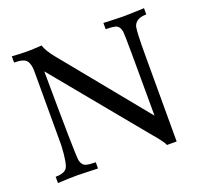

<svg xmlns="http://www.w3.org/2000/svg" viewBox="-121 -836 1052 987"><g transform="rotate(-20 405.0 -342.5)"><path d="M684.1 7.8H631.3Q625 -11.2 570.3 -74.7L168 -563.5Q170.9 -100.1 177.2 -72.8Q183.1 -49.8 197.5 -42Q211.9 -34.2 256.8 -34.2V0Q168.9 -3.4 146.5 -3.4Q100.6 -3.4 37.6 0V-34.2Q81.1 -34.2 97.9 -53.5Q114.7 -72.8 120.1 -175.3V-581.5Q120.1 -622.1 104.7 -640.6Q89.4 -659.2 37.6 -659.2V-693.4Q81.5 -689.9 121.1 -689.9Q152.3 -689.9 200.2 -693.4Q210 -662.1 244.1 -619.6L622.6 -155.8Q622.6 -596.7 619.1 -616.7Q613.8 -643.1 599.6 -651.1Q585.4 -659.2 538.6 -659.2V-693.4Q623 -689.9 648.9 -689.9Q676.8 -689.9 760.7 -693.4V-659.2Q702.6 -659.2 690.4 -618.7Q684.1 -590.3 684.1 -466.8Z"/></g></svg>

Font: Almanac
Style: Regular
Weight: 400
Designer: Eden's Almanac
Version: Version 3.501;March 28, 2021;FontCreator 13.0.0.2683 64-bit